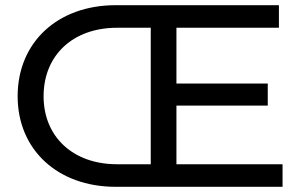

<svg xmlns="http://www.w3.org/2000/svg" viewBox="-20 -720 1166 740"><path d="M48 -349C48 -143 202 0 426 0H1069V-87H660V-313H1012V-398H660V-613H1055V-700H426C202 -700 48 -557 48 -349ZM431 -613H561V-87H431C260 -87 148 -194 148 -349C148 -506 260 -613 431 -613Z"/></svg>

Font: Malon Grotesk Med
Style: Regular
Weight: 500
Designer: Julieta Ulanovsky
Foundry: Julieta Ulanovsky
Version: Version 7.200